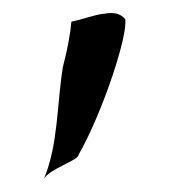

<svg xmlns="http://www.w3.org/2000/svg" viewBox="-20 -116 294 293"><path d="M100 120C100 129 56 141 47 157C69 105 67 40 76 -14C83 -41 87 -62 89 -83C109 -87 125 -94 139 -95C154 -98 164 -95 171 -87C176 -64 137 55 100 120Z"/></svg>

Font: Repo Regular
Style: Regular
Weight: 400
Designer: Stefan Peev
Foundry: Context Ltd
Version: Version 1.502